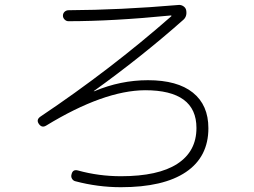

<svg xmlns="http://www.w3.org/2000/svg" viewBox="-20 -740 1040 785"><path d="M168.9 -226.6Q151.4 -215.8 139.2 -232.9Q127 -250 144.5 -262.7Q431.6 -455.1 680.7 -673.8V-675.8Q680.7 -676.8 678.7 -676.8Q441.4 -653.3 259.8 -653.3Q251 -653.3 244.1 -660.2Q237.3 -667 237.3 -675.8Q237.3 -685.5 244.1 -691.9Q251 -698.2 260.7 -698.2Q470.7 -699.2 710 -719.7Q720.7 -720.7 730 -714.4Q739.3 -708 741.2 -698.2Q746.1 -671.9 727.5 -657.2Q558.6 -507.8 364.3 -368.2L363.3 -367.2H366.2Q472.7 -412.1 585 -412.1Q705.1 -412.1 768.6 -361.3Q832 -310.5 832 -215.8Q832 -98.6 740.2 -36.6Q648.4 25.4 474.6 25.4Q379.9 25.4 288.1 1Q279.3 -1 274.4 -9.3Q269.5 -17.6 272.5 -27.3Q277.3 -48.8 298.8 -43Q383.8 -19.5 474.6 -19.5Q627 -19.5 705.1 -70.3Q783.2 -121.1 783.2 -216.8Q783.2 -371.1 573.2 -371.1Q404.3 -370.1 168.9 -226.6Z"/></svg>

Font: Rounded Mgen+ 2m light
Style: Regular
Weight: 200
Designer: [Source Han Sans]
Ryoko NISHIZUKA  (kana & ideographs); Paul D. Hunt (Latin, Greek & Cyrillic); Wenlong ZHANG  (bopomofo
Version: Version 1.059.20150602